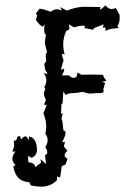

<svg xmlns="http://www.w3.org/2000/svg" viewBox="-20 -489 484 712"><path d="M287.6 -463.9H293.5Q321.8 -463.9 352.5 -462.9L350.6 -456.1L352.1 -454.1Q356 -454.1 371.1 -469.2Q382.3 -455.1 395 -455.1L409.7 -459L423.3 -434.1L423.8 -423.8Q423.8 -402.8 415 -391.6L420.9 -385.3L405.8 -383.3Q387.7 -383.3 371.1 -374L371.6 -380.4Q371.6 -387.7 367.2 -387.7L361.3 -385.3L364.3 -398.9L345.2 -391.1L331.1 -386.2L325.7 -380.9L326.2 -378.4L291.5 -385.3L295.4 -391.1Q295.4 -394 289.1 -394Q277.3 -394 253.9 -387.7L234.9 -398.9L237.8 -386.2Q237.8 -376.5 226.1 -375Q214.4 -350.6 214.4 -323.7Q214.4 -308.6 219.7 -286.1L212.4 -289.6Q210 -289.6 210 -285.6Q210 -279.3 215.8 -265.6L205.6 -230L215.3 -233.9Q218.3 -233.9 218.3 -230.5Q218.3 -225.1 210 -209.5H235.8Q243.2 -200.2 254.9 -200.2L263.7 -204.1L267.6 -220.2L281.2 -211.9Q304.7 -212.4 318.8 -212.4Q342.8 -212.4 361.3 -211.4L368.2 -197.3Q374 -193.4 374 -190.9Q374 -186.5 357.9 -186.5L369.6 -181.2L363.3 -158.7L364.3 -152.3Q364.3 -143.6 351.6 -143.6L343.8 -144Q322.3 -142.1 315.4 -142.1Q306.2 -142.1 285.2 -148.4Q265.1 -143.6 245.1 -143.6Q236.3 -143.6 223.6 -136.7L214.8 -149.9L211.9 -104Q210 -104.5 208.5 -104.5Q207 -104.5 207 -103Q207 -102.1 208 -100.1L206.1 -66.9L212.9 -69.3L208 -48.3L212.4 -35.6L211.9 -34.2L215.3 -4.9Q223.1 -4.4 223.1 3.9Q223.1 14.6 210 38.6L221.2 36.1L216.8 54.2L230 69.8Q219.7 80.1 219.7 87.4Q219.7 94.7 230.5 99.6L223.1 121.1L209 127.4L203.1 168.9L191.4 165.5L190.9 179.7Q167.5 203.1 132.8 203.1Q112.3 203.1 93.8 198.2L88.4 186.5Q38.6 184.6 29.3 128.4L37.6 123Q25.9 112.3 25.9 99.1Q25.9 86.9 37.6 72.8L25.9 73.2L32.7 53.2L30.8 33.2Q43.5 33.2 43.5 20.5V18.6L54.2 15.1L58.1 28.3Q67.4 16.6 73.7 16.6Q81.5 16.6 85.9 32.2L87.9 17.1Q97.2 18.6 103 24.4Q108.9 30.3 112.1 37.8Q115.2 45.4 116.2 53.2Q117.2 61 117.2 65.9Q117.2 87.4 97.7 96.2L84 89.4L85 112.3Q110.8 115.7 110.8 130.9L132.3 114.3L130.4 101.1L150.9 119.1L147 86.9Q155.3 83 155.3 75.2Q155.3 67.9 147.9 56.6Q156.7 43.5 156.7 30.8Q156.7 18.1 147.9 6.3Q151.4 -5.9 151.4 -18.6Q151.4 -29.8 150.1 -38.1Q148.9 -46.4 141.1 -69.3Q152.3 -94.7 152.3 -99.6Q152.3 -101.1 151.9 -101.1Q150.9 -101.1 148.9 -98.6Q147.9 -101.1 146 -101.1Q144.5 -101.1 142.6 -99.6L150.4 -118.7Q143.1 -130.9 143.1 -141.6Q143.1 -149.9 148.4 -159.7L144 -166Q151.9 -178.2 151.9 -190.9Q151.9 -204.6 141.6 -218.8L151.9 -214.8Q155.3 -214.8 155.3 -218.3L148.4 -228L144.5 -248.5Q144.5 -252 145.5 -253.9Q146.5 -255.9 147.9 -257.3Q149.4 -258.8 150.4 -260.7Q151.4 -262.7 151.4 -266.1L149.4 -280.8Q149.4 -288.6 154.3 -296.4L146 -329.6L150.4 -362.8L148.4 -362.3Q144 -362.3 144 -380.9L145 -399.9L139.6 -390.1Q130.4 -390.6 113.3 -414.6L117.2 -430.2Q117.2 -437 112.3 -437.5L126.5 -456.5Q138.7 -456.5 168 -445.3Q178.7 -454.6 192.9 -454.6L210 -450.7L202.6 -462.9L228 -449.7Q244.1 -456.1 259 -459.5Q273.9 -462.9 287.6 -463.9Z"/></svg>

Font: Truetypewriter PolyglOTT
Style: Regular
Weight: 400
Designer: Sergey Beatoff a.k.a. Sam_T
Version: Version 3.76